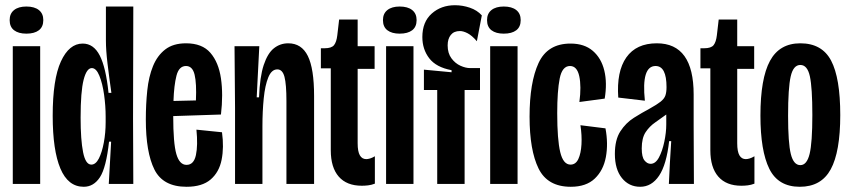

<svg xmlns="http://www.w3.org/2000/svg" viewBox="-20 -705 3260 736"><path d="M29 0V-528H134V0ZM81 -576Q51 -576 34 -589Q17 -602 17 -628Q17 -653 34 -666.5Q51 -680 81 -680Q112 -680 129 -666.5Q146 -653 146 -628Q146 -602 129 -589Q112 -576 81 -576Z M301 11Q241 11 211.5 -59Q182 -129 182 -261Q182 -401 213.5 -469.5Q245 -538 297 -538Q339 -538 362.5 -492Q386 -446 396 -349H407Q398 -412 392 -462.5Q386 -513 386 -549V-680H491L490 -251L491 0H397L406 -162H398Q387 -62 363 -25.5Q339 11 301 11ZM330 -74Q347 -74 359 -97.5Q371 -121 378 -158.5Q385 -196 385 -237V-258Q385 -299 379 -342Q373 -385 361 -414.5Q349 -444 332 -444Q312 -444 300.5 -399Q289 -354 289 -254Q289 -169 298.5 -121.5Q308 -74 330 -74Z M695 11Q605 11 572 -55Q539 -121 539 -247Q539 -305 544.5 -358Q550 -411 566.5 -451.5Q583 -492 613.5 -515.5Q644 -539 693 -539Q755 -539 786.5 -502.5Q818 -466 827 -404.5Q836 -343 827 -266L644 -260Q644 -156 656 -114.5Q668 -73 695 -73Q723 -73 731 -110.5Q739 -148 733 -208L831 -198Q839 -140 829.5 -92.5Q820 -45 787.5 -17Q755 11 695 11ZM693 -452Q666 -452 656.5 -415Q647 -378 645 -318L731 -320Q734 -385 726 -418.5Q718 -452 693 -452Z M881 0V-292L879 -528H974L964 -332H973Q976 -411 991 -456Q1006 -501 1030 -520Q1054 -539 1085 -539Q1136 -539 1160 -490.5Q1184 -442 1184 -337V0H1078V-317Q1078 -382 1070.5 -410.5Q1063 -439 1043 -439Q1021 -439 1008.5 -408.5Q996 -378 991 -328Q986 -278 986 -221V0Z M1367 7Q1309 7 1278.5 -28Q1248 -63 1248 -129V-443H1210V-520H1224Q1251 -520 1260.5 -532Q1270 -544 1273 -570L1280 -630H1351V-528H1416V-441H1351V-156Q1351 -124 1359.5 -109.5Q1368 -95 1384 -95Q1390 -95 1398.5 -97.5Q1407 -100 1417 -106V-1Q1404 4 1391.5 5.5Q1379 7 1367 7Z M1460 0V-528H1565V0ZM1512 -576Q1482 -576 1465 -589Q1448 -602 1448 -628Q1448 -653 1465 -666.5Q1482 -680 1512 -680Q1543 -680 1560 -666.5Q1577 -653 1577 -628Q1577 -602 1560 -589Q1543 -576 1512 -576Z M1656 0V-360H1605V-438L1711 -428V-436Q1652 -447 1625.5 -481.5Q1599 -516 1599 -563Q1599 -621 1635 -653Q1671 -685 1724 -685Q1753 -685 1781 -675.5Q1809 -666 1827 -646L1808 -547Q1789 -569 1772.5 -577.5Q1756 -586 1743 -586Q1720 -586 1708 -571Q1696 -556 1696 -531Q1696 -501 1710.5 -481.5Q1725 -462 1745 -453Q1765 -444 1782 -444H1820V-360H1761V0Z M1859 0V-528H1964V0ZM1911 -576Q1881 -576 1864 -589Q1847 -602 1847 -628Q1847 -653 1864 -666.5Q1881 -680 1911 -680Q1942 -680 1959 -666.5Q1976 -653 1976 -628Q1976 -602 1959 -589Q1942 -576 1911 -576Z M2168 11Q2079 11 2044.5 -59Q2010 -129 2010 -258Q2010 -389 2044.5 -463.5Q2079 -538 2167 -538Q2220 -538 2252.5 -510Q2285 -482 2296.5 -434.5Q2308 -387 2298 -327L2201 -314Q2209 -374 2200.5 -413Q2192 -452 2165 -452Q2135 -452 2125.5 -404Q2116 -356 2116 -271Q2116 -170 2127.5 -122Q2139 -74 2167 -74Q2187 -74 2197 -95.5Q2207 -117 2209 -151.5Q2211 -186 2205 -225L2301 -213Q2312 -154 2302.5 -103Q2293 -52 2260 -20.5Q2227 11 2168 11Z M2434 11Q2391 11 2364 -22.5Q2337 -56 2337 -115Q2337 -169 2358 -201.5Q2379 -234 2410 -253.5Q2441 -273 2471 -289Q2498 -304 2512 -315Q2526 -326 2530.5 -338.5Q2535 -351 2535 -371Q2535 -452 2493 -452Q2438 -452 2452 -319L2350 -331Q2343 -431 2381 -485Q2419 -539 2498 -539Q2639 -539 2639 -343V-222Q2639 -166 2639.5 -110.5Q2640 -55 2640 0H2544Q2546 -41 2548 -82Q2550 -123 2553 -164H2545Q2535 -74 2506.5 -31.5Q2478 11 2434 11ZM2474 -77Q2493 -77 2506 -101.5Q2519 -126 2526.5 -161.5Q2534 -197 2534 -228V-266Q2514 -251 2492 -236Q2470 -221 2455 -198.5Q2440 -176 2440 -136Q2440 -103 2450.5 -90Q2461 -77 2474 -77Z M2822 7Q2764 7 2733.5 -28Q2703 -63 2703 -129V-443H2665V-520H2679Q2706 -520 2715.5 -532Q2725 -544 2728 -570L2735 -630H2806V-528H2871V-441H2806V-156Q2806 -124 2814.5 -109.5Q2823 -95 2839 -95Q2845 -95 2853.5 -97.5Q2862 -100 2872 -106V-1Q2859 4 2846.5 5.5Q2834 7 2822 7Z M3046 11Q2963 11 2929 -58Q2895 -127 2895 -262Q2895 -404 2931.5 -471.5Q2968 -539 3048 -539Q3131 -539 3166 -472.5Q3201 -406 3201 -264Q3201 -123 3164.5 -56Q3128 11 3046 11ZM3048 -72Q3073 -72 3083.5 -115Q3094 -158 3094 -264Q3094 -369 3084.5 -412.5Q3075 -456 3048 -456Q3021 -456 3011 -412Q3001 -368 3001 -261Q3001 -157 3011.5 -114.5Q3022 -72 3048 -72Z"/></svg>

Font: Bricolage Grotesque 96pt Condensed Medium
Style: Regular
Weight: 500
Width: 3
Designer: Mathieu Triay
Foundry: Atelier Triay
Version: Version 1.001; ttfautohint (v1.8.4.7-5d5b);gftools[0.9.33.de